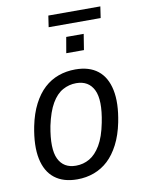

<svg xmlns="http://www.w3.org/2000/svg" viewBox="-87 -829 665 898"><g transform="rotate(-10 245.5 -380.0)"><path d="M207 9Q141 9 100 -23Q59 -55 46 -117.5Q33 -180 51 -271Q63 -330 85.5 -373.5Q108 -417 138 -444.5Q168 -472 205.5 -485.5Q243 -499 286 -499Q352 -499 392.5 -467Q433 -435 446 -372.5Q459 -310 441 -220Q429 -161 406.5 -117.5Q384 -74 354.5 -46.5Q325 -19 287.5 -5Q250 9 207 9ZM212 -55Q247 -55 276.5 -72Q306 -89 329 -127.5Q352 -166 365 -232Q386 -337 362 -386Q338 -435 279 -435Q245 -435 215 -418.5Q185 -402 162.5 -363.5Q140 -325 126 -259Q106 -153 129.5 -104Q153 -55 212 -55ZM198 -715 206 -769H453L445 -715ZM258 -581 271 -656H354L342 -581Z"/></g></svg>

Font: Nunito Sans 10pt Condensed
Style: Italic
Weight: 400
Width: 3
Italic angle: -9°
Designer: Vernon Adams
Foundry: Vernon Adams
Version: Version 3.101;gftools[0.9.27]